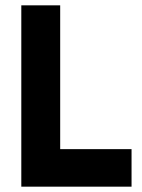

<svg xmlns="http://www.w3.org/2000/svg" viewBox="-20 -701 535 721"><path d="M474 0H60V-681H206V-86L169 -141H474Z"/></svg>

Font: Gabarito
Style: Bold
Weight: 700
Designer: Leandro Assis / Alvaro Franca / Felipe Casaprima
Foundry: Naipe Foundry
Version: Version 1.000